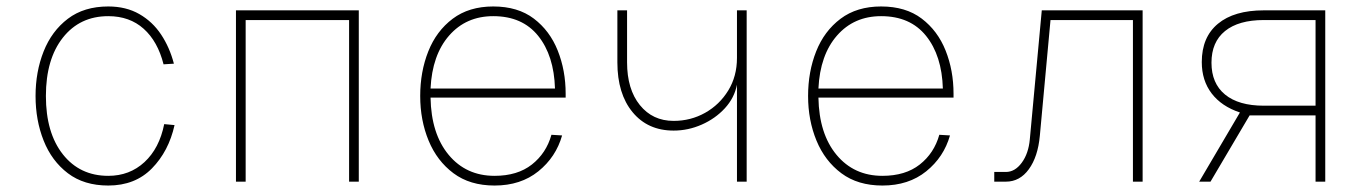

<svg xmlns="http://www.w3.org/2000/svg" viewBox="-20 -562 4240 594"><path d="M315 12Q240 12 190 -26Q140 -64 115 -127Q90 -190 90 -265Q90 -340 115 -403Q140 -466 190 -504Q240 -542 315 -542Q370 -542 411 -518.5Q452 -495 478.5 -455Q505 -415 518 -365L486 -363Q468 -434 424.5 -473Q381 -512 315 -512Q227 -512 174.5 -445.5Q122 -379 122 -265Q122 -151 174.5 -84.5Q227 -18 315 -18Q381 -18 427 -60.5Q473 -103 488 -178L520 -175Q502 -94 450 -41Q398 12 315 12Z M710 0V-530H1090V0H1060V-500H740V0Z M1510 12Q1434 12 1383 -26Q1332 -64 1306 -127Q1280 -190 1280 -265Q1280 -340 1305 -403Q1330 -466 1380.5 -504Q1431 -542 1506 -542Q1582 -542 1631.5 -504.5Q1681 -467 1705.5 -405.5Q1730 -344 1730 -272V-260H1312Q1314 -148 1368 -83Q1422 -18 1510 -18Q1581 -18 1625.5 -53Q1670 -88 1686 -145L1719 -143Q1700 -76 1645.5 -32Q1591 12 1510 12ZM1312 -288H1697Q1694 -390 1645 -451Q1596 -512 1506 -512Q1422 -512 1369.5 -452Q1317 -392 1312 -288Z M2260 0V-300Q2252 -259 2222.5 -227Q2193 -195 2151 -176.5Q2109 -158 2064 -158Q1984 -158 1937 -215Q1890 -272 1890 -369V-530H1920V-369Q1920 -286 1959.5 -237Q1999 -188 2064 -188Q2117 -188 2161.5 -213Q2206 -238 2233 -282Q2260 -326 2260 -383V-530H2290V0Z M2710 12Q2634 12 2583 -26Q2532 -64 2506 -127Q2480 -190 2480 -265Q2480 -340 2505 -403Q2530 -466 2580.5 -504Q2631 -542 2706 -542Q2782 -542 2831.5 -504.5Q2881 -467 2905.5 -405.5Q2930 -344 2930 -272V-260H2512Q2514 -148 2568 -83Q2622 -18 2710 -18Q2781 -18 2825.5 -53Q2870 -88 2886 -145L2919 -143Q2900 -76 2845.5 -32Q2791 12 2710 12ZM2512 -288H2897Q2894 -390 2845 -451Q2796 -512 2706 -512Q2622 -512 2569.5 -452Q2517 -392 2512 -288Z M3056 0V-30H3092Q3120 -30 3141 -58.5Q3162 -87 3166 -131L3203 -530H3515V0H3485V-500H3230L3197 -142Q3191 -77 3163 -38.5Q3135 0 3092 0Z M3690 0 3816 -214Q3759 -233 3728.5 -273Q3698 -313 3698 -370Q3698 -447 3748 -488.5Q3798 -530 3890 -530H4080V0H4050V-205H3846L3725 0ZM3890 -235H4050V-500H3890Q3812 -500 3770 -466Q3728 -432 3728 -368Q3728 -304 3770 -269.5Q3812 -235 3890 -235Z"/></svg>

Font: Geist Mono Thin
Style: Regular
Weight: 100
Monospace: yes
Designer: Basement.studio, Andrés Briganti, Mateo Zaragoza
Foundry: Basement.studio, Vercel, Andrés Briganti, Guido Ferreyra, Mateo Zaragoza
Version: Version 1.500; ttfautohint (v1.8.4.7-5d5b)